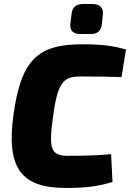

<svg xmlns="http://www.w3.org/2000/svg" viewBox="-20 -922 646 954"><path d="M442 -902H390C360 -902 340 -887 336 -856L330 -807C325 -772 342 -753 378 -753H433C464 -753 482 -769 486 -800L491 -851C495 -885 473 -902 442 -902ZM389 -702C167 -702 85 -625 47 -352C10 -86 86 12 308 12C406 12 468 4 539 -18L532 -156C469 -150 414 -148 316 -148C231 -148 222 -186 243 -338C266 -516 296 -542 380 -542C468 -542 514 -541 584 -539L606 -676C542 -694 489 -702 389 -702Z"/></svg>

Font: Exo 2 Extra Bold
Style: Italic
Weight: 800
Italic angle: -8°
Designer: Natanael Gama
Version: Version 1.001;PS 001.001;hotconv 1.0.88;makeotf.lib2.5.64775